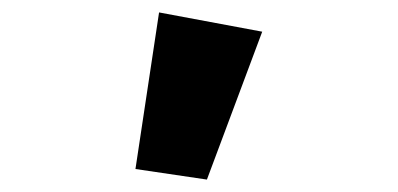

<svg xmlns="http://www.w3.org/2000/svg" viewBox="-20 -874 640 309"><path d="M198 -602 236 -854 402 -823 313 -585Z"/></svg>

Font: Qzxlaeiskcpccdgjqmyffctclhy
Style: Regular
Weight: 700
Monospace: yes
Designer: Carrois Corporate & Edenspiekermann
Foundry: Carrois Corporate GbR & Edenspiekermann AG
Version: Version 2.001